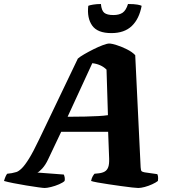

<svg xmlns="http://www.w3.org/2000/svg" viewBox="-66 -937 846 957"><path d="M157 0Q150 0 124.5 -3.5Q99 -7 65.5 -12.5Q32 -18 1.5 -24Q-29 -30 -46 -35Q-43 -46 -38.5 -56.5Q-34 -67 -30 -71L-7 -74Q4 -76 15.5 -79.5Q27 -83 42.5 -98Q58 -113 79 -147Q100 -181 129 -242L322 -645Q332 -654 353.5 -666.5Q375 -679 400 -691.5Q425 -704 446.5 -712Q468 -720 478 -720Q491 -720 516 -712Q541 -704 567 -691Q593 -678 608 -662L635 -103Q636 -87 640 -83.5Q644 -80 655 -78L718 -69Q720 -66 721.5 -58Q723 -50 721 -35Q711 -27 692.5 -18.5Q674 -10 655 -5Q636 0 623 0Q616 0 592.5 -2.5Q569 -5 538 -9.5Q507 -14 475.5 -18.5Q444 -23 420 -27.5Q396 -32 388 -35Q391 -49 395.5 -57Q400 -65 405 -71L425 -73Q444 -75 456 -82Q468 -89 473.5 -104Q479 -119 478 -147L473 -280H239L174 -143Q161 -115 144.5 -97Q128 -79 120 -77L252 -67Q255 -61 256.5 -52Q258 -43 256 -35Q248 -27 228.5 -18.5Q209 -10 188.5 -5Q168 0 157 0ZM271 -355Q321 -355 359 -356Q397 -357 425 -358.5Q453 -360 472 -363L465 -590Q451 -604 432.5 -612Q414 -620 394 -622ZM489 -772Q420 -772 393.5 -809.5Q367 -847 374 -908Q380 -911 398 -914Q416 -917 437 -917Q440 -884 454 -873Q468 -862 499 -862Q528 -862 545 -873.5Q562 -885 572 -917Q603 -917 619 -914Q635 -911 640 -908Q628 -843 591 -807.5Q554 -772 489 -772Z"/></svg>

Font: Texturina Medium 12pt Black
Style: Italic
Weight: 900
Italic angle: -11°
Version: Version 1.002